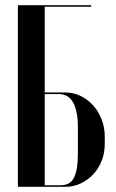

<svg xmlns="http://www.w3.org/2000/svg" viewBox="-20 -719 447 739"><path d="M152.2 -363V-693H330.8V-699H48.8V0H231.8Q263.2 0 290.8 -13Q318.2 -26 339 -48.2Q359.8 -70.5 371.5 -100.4Q383.2 -130.2 383.2 -164.2V-194Q383.2 -228.5 371.2 -259.4Q359.2 -290.2 338.5 -313.4Q317.8 -336.5 290.2 -349.8Q262.8 -363 232 -363ZM279.8 -130.5Q279.8 -96 275.9 -72.5Q272 -49 264.2 -34.2Q256.5 -19.5 243.8 -12.8Q231 -6 213.5 -6H152.2V-357H206.2Q224.5 -357 238.2 -349.1Q252 -341.2 261.2 -324.9Q270.5 -308.5 275.1 -284.6Q279.8 -260.8 279.8 -228.5Z"/></svg>

Font: Moniqa Black
Style: Regular
Weight: 900
Designer: Rajesh Rajput
Foundry: Rajesh Rajput
Version: Version 1.000